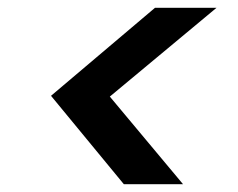

<svg xmlns="http://www.w3.org/2000/svg" viewBox="-20 -596 611 493"><path d="M536 -576 262 -348 450 -123H298L111 -350L378 -576Z"/></svg>

Font: DM Sans 24pt SemiBold
Style: Italic
Weight: 600
Italic angle: -10°
Designer: Colophon Foundry, Jonny Pinhorn
Foundry: Colophon Foundry
Version: Version 4.004;gftools[0.9.30]